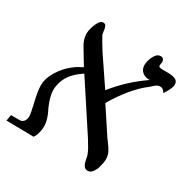

<svg xmlns="http://www.w3.org/2000/svg" viewBox="-210 -879 1030 1047"><g transform="rotate(30 304.5 -355.5)"><path d="M436 -44.5 433.5 -56.5Q426.5 -75.5 418 -91Q409.5 -106.5 389.5 -138.5L196 -434Q151 -404 127.2 -372Q103.5 -340 96.5 -299Q94 -285.5 94 -273.5Q94 -233 119.5 -175Q135 -146 142.5 -121.8Q150 -97.5 150 -74Q150 -60.5 148 -49Q143 -18.5 129 2.5L-43.5 0L-37 -38H18.5Q31.5 -38 40.5 -47.2Q49.5 -56.5 52.5 -73Q53 -75.5 53 -80.5Q53 -91.5 49.2 -110.8Q45.5 -130 40.5 -150.5Q32 -186.5 27.2 -213Q22.5 -239.5 22.5 -262Q22.5 -271 24.5 -285Q32 -325.5 63.2 -369.2Q94.5 -413 141 -443.5L176.5 -463L118.5 -559.5Q97 -595.5 97 -629Q97 -636 99 -649Q104 -675.5 116.8 -701.2Q129.5 -727 147.5 -727Q160.5 -727 165.2 -716Q170 -705 172 -685.5Q174.5 -669.5 175 -667Q187.5 -643 222.5 -586.5L340 -412.5Q419 -511.5 522.5 -582Q494 -580.5 475.2 -596.5Q456.5 -612.5 456.5 -639.5Q456.5 -647.5 457.5 -652Q462.5 -681 476.2 -703Q490 -725 509.5 -725Q522 -725 527.2 -718Q532.5 -711 532.5 -702Q532.5 -697.5 532 -696L530 -683Q528 -672.5 535 -669.2Q542 -666 559.5 -666H588.5Q618.5 -666 636 -657.8Q653.5 -649.5 653.5 -629Q653.5 -626 652.5 -619Q649.5 -599 622.5 -557.5Q614.5 -570 607.5 -575Q600.5 -580 592 -580Q578.5 -580 568.2 -573.2Q558 -566.5 541 -550Q498.5 -519 455.2 -467.2Q412 -415.5 375.5 -352.5L480 -193.5Q482 -190 493 -176Q511.5 -152 521.8 -132.2Q532 -112.5 532 -86.5Q532 -77 530.5 -67Q522 -32.5 520.2 -26.2Q518.5 -20 506.8 -2Q495 16 477 16Q463 16 455.2 8Q447.5 0 443.8 -12Q440 -24 436 -44.5Z"/></g></svg>

Font: JuliaMono Italic
Style: Regular
Weight: 400
Italic angle: -9°
Monospace: yes
Designer: cormullion
Foundry: corm
Version: Version 0.049; ttfautohint (v1.8.4)